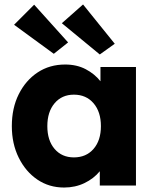

<svg xmlns="http://www.w3.org/2000/svg" viewBox="-20 -831 699 860"><path d="M267 9Q200 9 147.5 -26.5Q95 -62 64 -124.5Q33 -187 33 -266Q33 -347 64 -409Q95 -471 148.5 -506.5Q202 -542 272 -542Q324 -542 364 -521Q404 -500 430 -467V-531H589V0H427V-64Q400 -31 358.5 -11Q317 9 267 9ZM311 -126Q366 -126 399 -164Q432 -202 432 -266Q432 -330 399 -368.5Q366 -407 311 -407Q257 -407 224.5 -368.5Q192 -330 192 -266Q192 -202 224.5 -164Q257 -126 311 -126ZM427 -587 257 -727 352 -811 494 -635ZM221 -590 43 -720 133 -810 285 -641Z"/></svg>

Font: Lexend Deca
Style: Bold
Weight: 700
Designer: Bonnie Shaver-Troup, Thomas Jockin
Foundry: Lexend
Version: Version 1.008; ttfautohint (v1.8.4.7-5d5b)